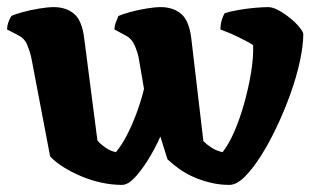

<svg xmlns="http://www.w3.org/2000/svg" viewBox="-28 -520 893 540"><path d="M315 0Q286 0 256.5 -6.5Q227 -13 200 -24.5Q173 -36 150.5 -50Q128 -64 113 -80L60 -358Q56 -376 48.5 -394Q41 -412 23 -421L-8 -437Q-8 -448 -4 -458.5Q0 -469 4 -475Q14 -480 36 -486Q58 -492 82.5 -496Q107 -500 123 -500Q158 -500 180.5 -481Q203 -462 209 -411L246 -125Q254 -115 268.5 -105Q283 -95 298 -92Q314 -111 329 -140Q344 -169 356.5 -203Q369 -237 377 -270L362 -358Q358 -376 350 -394Q342 -412 324 -421L294 -437Q294 -447 298 -457.5Q302 -468 305 -475Q316 -480 337.5 -486Q359 -492 383.5 -496Q408 -500 424 -500Q459 -500 481.5 -481Q504 -462 510 -412L544 -123Q553 -114 566.5 -105Q580 -96 598 -92Q616 -115 631.5 -151Q647 -187 659 -230Q671 -273 678 -315Q685 -357 684 -393Q675 -399 662.5 -405.5Q650 -412 636.5 -418.5Q623 -425 611.5 -429.5Q600 -434 592 -437Q592 -452 596 -464.5Q600 -477 604 -483Q620 -488 643 -492Q666 -496 689 -498Q712 -500 726 -500Q739 -500 755.5 -491Q772 -482 788 -469Q804 -456 814.5 -443Q825 -430 825 -424Q825 -392 815.5 -348Q806 -304 789 -256.5Q772 -209 750.5 -163.5Q729 -118 705.5 -81Q682 -44 659.5 -22Q637 0 617 0Q590 0 565 -6Q540 -12 518 -21.5Q496 -31 477.5 -44Q459 -57 443 -72L423 -136Q406 -98 386.5 -67.5Q367 -37 349 -18.5Q331 0 315 0Z"/></svg>

Font: Texturina 12pt ExtraBold
Style: Regular
Weight: 800
Designer: Guillermo Torres Carreño
Foundry: Omnibus-Type
Version: Version 1.002